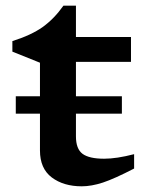

<svg xmlns="http://www.w3.org/2000/svg" viewBox="-20 -644 516 675"><path d="M35.5 -244.5V-305.5H120.5V-423.5L23.5 -462.5V-499.5Q90 -520.5 130 -549Q170 -577.5 203 -624H247V-514H440.5V-426.5H247V-305.5H408.5V-244.5H247V-164.5Q247 -120.5 270.2 -103.2Q293.5 -86 346 -86Q390 -86 451.5 -102V-51.5Q382 -15.5 341.8 -2.2Q301.5 11 267.5 11Q203.5 11 162 -20.2Q120.5 -51.5 120.5 -115V-244.5Z"/></svg>

Font: Newsreader 6pt Medium
Style: Regular
Weight: 500
Designer: Hugues Gentile
Foundry: Production Type
Version: Version 1.003; ttfautohint (v1.8.3)